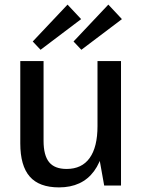

<svg xmlns="http://www.w3.org/2000/svg" viewBox="-20 -805 619 833"><path d="M169 -194Q169 -131 193 -101.5Q217 -72 269 -72Q335 -72 369 -119.5Q403 -167 403 -258L440 -329V-268Q440 -133 388 -62.5Q336 8 236 8Q150 8 109 -39Q68 -86 68 -183V-540H169ZM505 0H432L403 -162V-540H505ZM332 -722 156 -589 122 -625 273 -785ZM509 -722 333 -589 299 -625 450 -785Z"/></svg>

Font: Pathway Extreme SemiCondensed Medium
Style: Regular
Weight: 500
Width: 4
Version: Version 1.001;gftools[0.9.26]